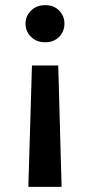

<svg xmlns="http://www.w3.org/2000/svg" viewBox="-20 -558 349 745"><path d="M104 -304H206L219 167H90ZM155 -538Q189 -538 209.5 -517Q230 -496 230 -467Q230 -436 209.5 -415Q189 -394 155 -394Q122 -394 100.5 -415Q79 -436 79 -467Q79 -496 100.5 -517Q122 -538 155 -538Z"/></svg>

Font: DM Sans 9pt
Style: Semibold
Weight: 600
Designer: Colophon Foundry, Jonny Pinhorn
Foundry: Colophon Foundry
Version: Version 4.004;gftools[0.9.30]